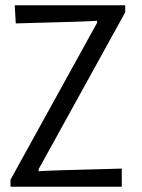

<svg xmlns="http://www.w3.org/2000/svg" viewBox="-20 -710 538 730"><path d="M20 0V-27L349 -623V-631Q319 -628 40 -621L36 -690H456V-663L127 -67V-59Q158 -62 443 -69V0Z"/></svg>

Font: Ruluko
Style: Regular
Weight: 400
Designer: Ana Sanfelippo, Angelica Diaz, Meme Hernandez
Foundry: Ana Sanfelippo, Angelica Diaz y Meme Hernandez
Version: Version 1.001